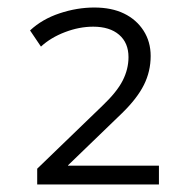

<svg xmlns="http://www.w3.org/2000/svg" viewBox="-20 -729 520 511"><path d="M79 -238V-280L252 -447Q291 -484 306.5 -514.5Q322 -545 322 -577Q322 -615 297 -636.5Q272 -658 228 -658Q191 -658 153 -643.5Q115 -629 89 -605L60 -648Q92 -678 138.5 -693.5Q185 -709 231 -709Q277 -709 310 -693Q343 -677 362 -647.5Q381 -618 381 -580Q381 -539 363 -503Q345 -467 305 -428L161 -289V-288H403V-238Z"/></svg>

Font: Nunito Sans 7pt Light
Style: Regular
Weight: 300
Designer: Vernon Adams
Foundry: Vernon Adams
Version: Version 3.101;gftools[0.9.27]